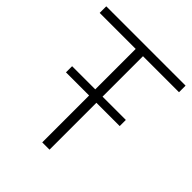

<svg xmlns="http://www.w3.org/2000/svg" viewBox="-193 -825 950 950"><g transform="rotate(45 281.5 -350.0)"><path d="M559 -700C559 -700 559 -654 559 -654C559 -654 307 -654 307 -654C307 -654 307 -371 307 -371C307 -371 470 -371 470 -371C470 -371 470 -328 470 -328C470 -328 307 -328 307 -328C307 -328 307 0 307 0C307 0 256 0 256 0C256 0 256 -328 256 -328C256 -328 94 -328 94 -328C94 -328 94 -371 94 -371C94 -371 256 -371 256 -371C256 -371 256 -654 256 -654C256 -654 4 -654 4 -654C4 -654 4 -700 4 -700C4 -700 559 -700 559 -700Z"/></g></svg>

Font: TamingNoise
Style: Regular
Weight: 500
Designer: Julieta Ulanovsky
Foundry: Julieta Ulanovsky
Version: ""